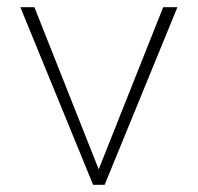

<svg xmlns="http://www.w3.org/2000/svg" viewBox="-20 -513 550 533"><path d="M238.5 0H270.5L472.5 -493H433L254 -43L75.5 -493H36.5Z"/></svg>

Font: HK Grotesk ExtraLight
Style: Regular
Weight: 200
Designer: Alfredo Marco Pradil
Foundry: Hanken Design Co.
Version: Version 3.001;FEAKit 1.0